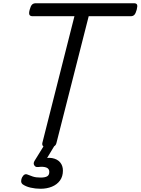

<svg xmlns="http://www.w3.org/2000/svg" viewBox="-20 -895 867 1184"><path d="M278 15Q236 15 241 -13L439 -795H181Q166 -795 161.5 -804Q157 -813 163 -835Q169 -858 177.5 -866.5Q186 -875 201 -875H806Q821 -875 825 -866.5Q829 -858 823 -835Q817 -813 809 -804Q801 -795 786 -795H527L328 -13Q325 1 312.5 8Q300 15 278 15ZM230 269Q198 269 168 262Q138 255 119 241Q110 233 110.5 221Q111 209 116 199Q123 186 131.5 181.5Q140 177 151 182Q163 187 182 193.5Q201 200 230 200Q257 200 270.5 192.5Q284 185 284 165Q284 145 265.5 138Q247 131 216 135Q205 136 200 133Q195 130 191 124Q187 117 188 110.5Q189 104 193 97L261 -13H326L255 105L226 89Q270 74 302 80Q334 86 351 106.5Q368 127 368 157Q368 193 350 218Q332 243 300.5 256Q269 269 230 269Z"/></svg>

Font: Playwrite IS
Style: Regular
Weight: 400
Designer: Veronika Burian, José Scaglione
Foundry: TypeTogether
Version: Version 1.002